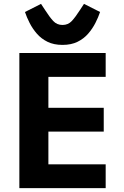

<svg xmlns="http://www.w3.org/2000/svg" viewBox="-20 -972 640 992"><path d="M80 0V-698H526V-575H230V-415H516V-292H230V-123H526V0ZM303 -740Q258 -740 225.5 -756Q193 -772 170.5 -798Q148 -824 133 -853.5Q118 -883 109 -910L192 -952L213 -920Q236 -884 255 -863.5Q274 -843 303 -843Q332 -843 351 -863.5Q370 -884 393 -920L414 -952L497 -910Q488 -883 473 -853.5Q458 -824 435.5 -798Q413 -772 380.5 -756Q348 -740 303 -740Z"/></svg>

Font: Lilex Nerd Font
Style: Bold
Weight: 700
Designer: Mike Abbink, Paul van der Laan, Pieter van Rosmalen, Mikhael Khrustik
Foundry: Mikhael Khrustik
Version: Version 2.400; ttfautohint (v1.8.4.7-5d5b);Nerd Fonts 3.3.0